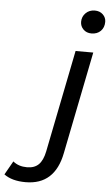

<svg xmlns="http://www.w3.org/2000/svg" viewBox="-240 -797 596 1038"><g transform="rotate(5 57.5 -278.5)"><path d="M-61 200Q-135 200 -178 168L-136 94Q-106 119 -60 119Q-20 119 3 96.5Q26 74 36 25L147 -530H243L132 25Q98 200 -61 200ZM224 -632Q197 -632 180 -649Q163 -666 163 -690Q163 -718 182.5 -737.5Q202 -757 232 -757Q259 -757 276 -740.5Q293 -724 293 -701Q293 -670 274 -651Q255 -632 224 -632Z"/></g></svg>

Font: Montserrat Medium
Style: Italic
Weight: 500
Italic angle: -11.3°
Designer: Julieta Ulanovsky
Foundry: Julieta Ulanovsky
Version: Version 9.000; ttfautohint (v1.8.4.7-5d5b)